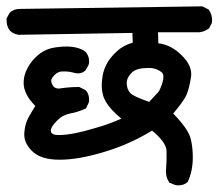

<svg xmlns="http://www.w3.org/2000/svg" viewBox="-32 -588 675 593"><path d="M480.5 -59.6Q480.5 -65.4 481.4 -75.2Q482.4 -85 482.4 -99.1Q482.4 -113.3 482.4 -123Q480.5 -149.4 437.5 -184.6Q369.1 -142.6 291 -119.1Q210.9 -94.7 152.3 -94.7Q92.8 -94.7 66.4 -122.1Q43 -145.5 43 -171.9Q43 -174.8 43 -176.8Q44.9 -205.1 55.7 -224.6Q66.4 -244.1 77.1 -260.7Q41 -296.9 41 -332Q41 -352.5 49.8 -371.1Q59.6 -392.6 75.2 -408.2Q98.6 -432.6 127.9 -439.5Q151.4 -444.3 172.9 -444.3Q210 -444.3 231.4 -428.7Q243.2 -416 243.2 -399.4Q243.2 -390.6 241.2 -386.7L232.4 -371.1Q222.7 -361.3 209 -361.3Q201.2 -361.3 192.4 -364.3Q180.7 -367.2 171.9 -367.2Q163.1 -367.2 157.2 -367.2Q144.5 -365.2 135.7 -355.5Q128.9 -348.6 127.9 -344.7Q126 -341.8 126 -337.9Q126 -333 129.9 -326.2L133.8 -320.3Q139.6 -314.5 150.4 -314.5Q153.3 -314.5 157.2 -315.4Q183.6 -319.3 210.9 -319.3H212.9L232.4 -309.6Q243.2 -297.9 243.2 -281.2Q243.2 -274.4 242.2 -271.5L233.4 -252.9Q207 -241.2 183.6 -237.3Q160.2 -232.4 143.6 -214.8Q125 -196.3 125 -184.6Q125 -179.7 127.4 -177.2Q129.9 -174.8 133.8 -172.9Q138.7 -170.9 150.4 -170.9Q190.4 -170.9 261.7 -192.4Q303.7 -204.1 342.8 -221.7Q327.1 -234.4 314.5 -248Q291 -273.4 286.1 -294.9Q282.2 -309.6 282.2 -321.3Q282.2 -333 283.2 -338.9Q286.1 -390.6 328.1 -428.7Q348.6 -448.2 377.9 -456.1L377 -486.3L25.4 -480.5Q7.8 -483.4 -2 -494.1Q-11.7 -506.8 -11.7 -525.4Q-11.7 -527.3 -11.7 -531.2L-2 -548.8Q10.7 -560.5 29.3 -560.5Q30.3 -560.5 32.2 -560.5L592.8 -568.4L612.3 -558.6Q623 -543.9 623 -526.4Q623 -519.5 622.1 -516.6L613.3 -500Q599.6 -490.2 584 -488.3H456.1L457 -454.1Q497.1 -450.2 531.2 -415Q558.6 -387.7 558.6 -358.4Q558.6 -353.5 557.6 -348.6Q552.7 -315.4 543.9 -294.9Q538.1 -282.2 525.9 -266.1Q513.7 -250 502.9 -237.3Q550.8 -188.5 557.6 -157.2Q563.5 -130.9 563.5 -102.5Q563.5 -59.6 547.9 -26.4L545.9 -24.4Q535.2 -15.6 518.6 -15.6Q511.7 -15.6 508.8 -16.6L490.2 -24.4L489.3 -27.3Q480.5 -40 480.5 -59.6ZM470.7 -335.9Q472.7 -343.8 472.7 -351.6Q472.7 -360.4 466.8 -365.2Q453.1 -376 434.6 -377.9Q429.7 -377.9 423.8 -377.9Q397.5 -377.9 383.8 -370.1Q375 -365.2 367.2 -354.5Q359.4 -343.8 359.4 -331.1Q359.4 -312.5 371.1 -299.8Q380.9 -290 428.7 -273.4L456.1 -302.7Q462.9 -310.5 470.7 -335.9Z"/></svg>

Font: JasonHandwriting2
Style: SemiBold
Weight: 600
Version: Version 1.04.7